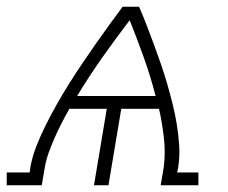

<svg xmlns="http://www.w3.org/2000/svg" viewBox="-57 -550 677 570"><path d="M-37 0V-38H31L33 -53Q39 -86 51.5 -117.5Q64 -149 79.5 -180Q95 -211 112 -241Q129 -271 147.5 -300.5Q166 -330 185.5 -359Q205 -388 225 -416.5Q245 -445 265.5 -473.5Q286 -502 307 -530H356Q368 -502 379 -473.5Q390 -445 400.5 -416.5Q411 -388 421 -359Q431 -330 439.5 -300.5Q448 -271 455.5 -241Q463 -211 468 -180Q473 -149 475 -117Q477 -85 472 -53L469 -38H532V0H420L429 -53Q432 -75 432 -97.5Q432 -120 429.5 -141.5Q427 -163 423.5 -184.5Q420 -206 415 -227H303L265 0H222L260 -227H149Q137 -206 126 -184.5Q115 -163 105.5 -141.5Q96 -120 88 -98Q80 -76 76 -53L67 0ZM405 -265Q390 -323 370 -379Q350 -435 328 -490Q286 -435 246.5 -379Q207 -323 172 -265Z"/></svg>

Font: Iosevka Curly Slab XLtExObl
Style: Regular
Weight: 200
Width: 7
Italic angle: -9°
Monospace: yes
Designer: Belleve Invis
Foundry: Belleve Invis
Version: Version 11.0.0; ttfautohint (v1.8.3)